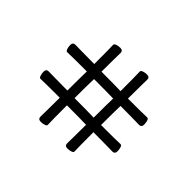

<svg xmlns="http://www.w3.org/2000/svg" viewBox="-88 -703 636 636"><g transform="rotate(-45 230.0 -385.0)"><path d="M390.1 -339.8Q394.5 -339.8 397.2 -332.3Q399.9 -324.7 399.9 -315.9Q399.9 -303.2 388.2 -303.2Q387.7 -303.2 357.9 -303.7Q328.1 -304.2 298.8 -304.2Q298.8 -231 299.8 -214.8Q299.8 -210 292.2 -207.5Q284.7 -205.1 275.9 -205.1Q263.2 -205.1 263.2 -216.8Q263.2 -217.3 263.7 -246.6Q264.2 -275.9 264.2 -304.2Q233.9 -305.2 173.8 -305.2Q173.8 -231 174.8 -214.8Q174.8 -210 167.2 -207.5Q159.7 -205.1 150.9 -205.1Q138.2 -205.1 138.2 -216.8Q138.2 -217.3 138.7 -246.8Q139.2 -276.4 139.2 -306.2Q65.9 -306.2 49.8 -305.2Q44.9 -305.2 42.5 -312.7Q40 -320.3 40 -329.1Q40 -341.8 51.8 -341.8Q52.2 -341.8 81.5 -341.3Q110.8 -340.8 139.2 -340.8Q140.1 -370.1 140.1 -431.2Q65.9 -431.2 49.8 -430.2Q44.9 -430.2 42.5 -437.7Q40 -445.3 40 -454.1Q40 -466.8 51.8 -466.8L81.5 -466.3Q111.3 -465.8 141.1 -465.8Q141.1 -539.1 140.1 -555.2Q140.1 -559.6 147.7 -562.3Q155.3 -564.9 164.1 -564.9Q176.8 -564.9 176.8 -553.2Q176.8 -552.7 176.3 -523.2Q175.8 -493.7 175.8 -464.8Q235.8 -464.8 266.1 -463.9Q266.1 -539.1 265.1 -555.2Q265.1 -559.6 272.7 -562.3Q280.3 -564.9 289.1 -564.9Q301.8 -564.9 301.8 -553.2Q301.8 -552.7 301.3 -522.9Q300.8 -493.2 300.8 -463.9Q374 -463.9 390.1 -464.8Q394.5 -464.8 397.2 -457.3Q399.9 -449.7 399.9 -440.9Q399.9 -428.2 388.2 -428.2Q387.7 -428.2 358.2 -428.7Q328.6 -429.2 299.8 -429.2Q299.8 -368.2 298.8 -338.9Q374 -338.9 390.1 -339.8ZM174.8 -430.2Q174.8 -370.1 173.8 -339.8Q234.9 -339.8 264.2 -338.9Q265.1 -369.1 265.1 -429.2Q235.8 -430.2 174.8 -430.2Z"/></g></svg>

Font: Rochester
Style: Regular
Weight: 400
Designer: Gillian Fisher
Foundry: Font Diner, Inc DBA Sideshow
Version: Version 1.005